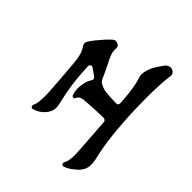

<svg xmlns="http://www.w3.org/2000/svg" viewBox="-73 -947 1147 1147"><g transform="rotate(-45 500.0 -374.0)"><path d="M188 -103Q170 -103 154 -109Q138 -115 119 -131Q105 -145 87.5 -169Q70 -193 65 -214V-217Q65 -224 70 -227Q77 -231 85 -228Q108 -213 159 -213Q169 -213 180.5 -213.5Q192 -214 205 -215Q249 -218 306.5 -222Q364 -226 422 -230Q430 -230 435 -236Q440 -242 440 -249Q439 -278 438 -312.5Q437 -347 435 -371Q433 -412 427.5 -428Q422 -444 405 -451Q397 -454 397 -462Q397 -471 405 -474Q426 -483 457 -483Q480 -483 503.5 -477.5Q527 -472 549 -458Q554 -455 559 -455Q568 -455 574 -463L605 -507Q609 -512 609 -519Q609 -525 603.5 -529.5Q598 -534 588 -533Q513 -530 461.5 -523Q410 -516 376 -509Q342 -502 320 -496.5Q298 -491 282 -491Q249 -491 219 -518Q189 -545 178 -585Q177 -586 177 -589Q177 -596 184 -600Q191 -604 198 -601Q210 -594 230.5 -591Q251 -588 279 -588Q289 -588 299.5 -588Q310 -588 321 -589Q338 -590 366.5 -592Q395 -594 429 -596.5Q463 -599 496.5 -602Q530 -605 555 -607Q587 -610 610.5 -617Q634 -624 653 -637Q664 -645 675 -645Q684 -645 693 -639Q710 -629 731.5 -611.5Q753 -594 774 -575Q795 -556 809 -540Q816 -532 816 -520Q816 -508 808 -498Q800 -488 786 -489Q764 -491 744.5 -485Q725 -479 708 -470Q683 -457 653.5 -443Q624 -429 597 -417Q584 -411 577 -399L576 -397Q569 -385 564 -370.5Q559 -356 557 -330Q555 -304 554 -257Q554 -240 572 -240L614 -243Q656 -246 695.5 -253Q735 -260 754 -267Q768 -273 783 -273Q796 -273 811 -269Q842 -262 869.5 -245Q897 -228 918 -212Q928 -205 932 -195.5Q936 -186 936 -177Q936 -164 927 -153Q918 -142 902 -142Q896 -142 893 -143Q878 -146 830 -149.5Q782 -153 706 -153Q663 -153 611.5 -151.5Q560 -150 502 -146Q416 -140 363 -132.5Q310 -125 278.5 -118Q247 -111 227.5 -107Q208 -103 188 -103Z"/></g></svg>

Font: Zen Antique Soft
Style: Regular
Weight: 400
Designer: Yoshimichi Ohira
Foundry: Positype
Version: Version 1.001